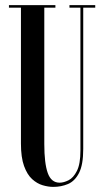

<svg xmlns="http://www.w3.org/2000/svg" viewBox="-20 -720 410 752"><path d="M188.5 12Q169 12 147 5.5Q125 -1 105.8 -18.5Q86.5 -36 74.2 -69.8Q62 -103.5 62 -158V-690H15V-700H197V-690H153.5V-155.5Q153.5 -80.5 167 -42.5Q180.5 -4.5 213.5 -4.5Q229.5 -4.5 248.5 -14Q267.5 -23.5 281.2 -50.5Q295 -77.5 295 -130V-690H252V-700H353V-690H306V-136.5Q306 -74.5 289.5 -42.5Q273 -10.5 246.2 0.8Q219.5 12 188.5 12Z"/></svg>

Font: Imbue 100pt Medium
Style: Regular
Weight: 500
Designer: Tyler Finck
Foundry: Etcetera Type Company
Version: Version 1.102; ttfautohint (v1.8.3)